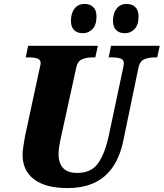

<svg xmlns="http://www.w3.org/2000/svg" viewBox="-20 -947 833 977"><path d="M95 -159Q95 -175 99 -203Q103 -231 107 -252L179 -587Q187 -619 187 -625Q187 -643 171 -649Q155 -655 122 -655H111L123 -714H478L465 -655H453Q418 -655 396 -644.5Q374 -634 368 -603L291 -252Q278 -194 278 -164Q278 -67 373 -67Q444 -67 479 -116Q514 -165 534 -259L605 -594Q610 -614 610 -625Q610 -643 594 -649Q578 -655 545 -655H533L545 -714H793L780 -655H768Q733 -655 711.5 -644Q690 -633 684 -600L607 -229Q582 -110 512 -50Q442 10 323 10Q213 10 154 -34Q95 -78 95 -159ZM341 -841Q341 -880 359.5 -903.5Q378 -927 410 -927Q438 -927 454.5 -911Q471 -895 471 -864Q471 -820 450.5 -799Q430 -778 402 -778Q373 -778 357 -794Q341 -810 341 -841ZM555 -841Q555 -880 573.5 -903.5Q592 -927 624 -927Q652 -927 668.5 -911Q685 -895 685 -864Q685 -820 664.5 -799Q644 -778 616 -778Q587 -778 571 -794Q555 -810 555 -841Z"/></svg>

Font: Noto Serif NarrowBlack
Style: Italic
Weight: 900
Width: 4
Italic angle: -12°
Designer: Monotype Design Team
Foundry: Monotype Imaging Inc.
Version: Version 1.001